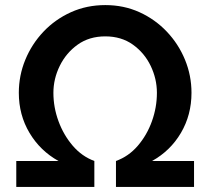

<svg xmlns="http://www.w3.org/2000/svg" viewBox="-20 -735 856 755"><path d="M44 0V-102H210Q138 -142 96 -212.5Q54 -283 54 -370Q54 -438 79.5 -500Q105 -562 151 -610.5Q197 -659 259 -687Q321 -715 394 -715Q467 -715 528.5 -687Q590 -659 636 -610.5Q682 -562 707.5 -500Q733 -438 733 -370Q733 -283 691.5 -212.5Q650 -142 578 -102H743V0H436V-102Q486 -120 522 -162Q558 -204 577.5 -258.5Q597 -313 597 -370Q597 -425 572.5 -476Q548 -527 502.5 -559.5Q457 -592 394 -592Q331 -592 285.5 -559.5Q240 -527 215 -476Q190 -425 190 -370Q190 -313 210 -258.5Q230 -204 266 -162Q302 -120 351 -102V0Z"/></svg>

Font: Raleway
Style: Bold Italic
Weight: 700
Italic angle: -12°
Designer: Matt McInerney, Pablo Impallari, Rodrigo Fuenzalida
Foundry: Matt McInerney, Pablo Impallari, Rodrigo Fuenzalida
Version: Version 4.101;RELEASE